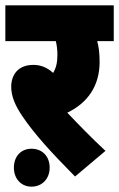

<svg xmlns="http://www.w3.org/2000/svg" viewBox="-20 -642 446 719"><path d="M375 -77C321 -127 272 -178 232 -220C307 -256 353 -319 353 -410C353 -442 350 -467 344 -488H406V-622H0V-488H189C193 -472 195 -455 195 -436C195 -408 190 -387 179 -369C157 -389 133 -399 105 -399C46 -399 22 -360 22 -317C22 -281 37 -246 65 -205C110 -139 171 -72 261 19ZM32 -14C32 27 59 57 98 57C138 57 166 27 166 -14C166 -57 138 -85 98 -85C59 -85 32 -57 32 -14Z"/></svg>

Font: Noto Sans Condensed Black
Style: Italic
Weight: 900
Width: 3
Italic angle: -12°
Designer: Monotype Design Team
Foundry: Monotype Imaging Inc.
Version: Version 2.013